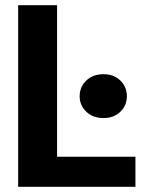

<svg xmlns="http://www.w3.org/2000/svg" viewBox="-20 -720 565 740"><path d="M50 0V-700H200V-116H502V0ZM379 -265Q338 -265 312.5 -289.5Q287 -314 287 -349Q287 -385 312.5 -409.5Q338 -434 379 -434Q419 -434 444 -409.5Q469 -385 469 -349Q469 -314 444 -289.5Q419 -265 379 -265Z"/></svg>

Font: DM Sans 36pt Black
Style: Regular
Weight: 900
Designer: Colophon Foundry, Jonny Pinhorn
Foundry: Colophon Foundry
Version: Version 4.004;gftools[0.9.30]